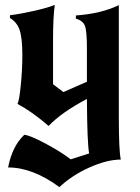

<svg xmlns="http://www.w3.org/2000/svg" viewBox="-20 -505 572 782"><path d="M20 -432 21 -443Q63 -448 120 -461Q177 -474 203 -485Q196 -433 196 -344V-162L238 -130L334 -172V-308Q334 -378 326 -399.5Q318 -421 289 -429V-442Q391 -449 464 -484V-24Q464 108 472 145Q416 145 344.5 177Q273 209 222 257Q113 177 13 177Q30 90 79 44Q102 46 165 79.5Q228 113 268 144L343 120Q335 76 334 -102Q230 -47 178 8Q111 -50 51 -82Q58 -92 64.5 -156Q71 -220 71 -281Q71 -350 60 -382.5Q49 -415 20 -432Z"/></svg>

Font: NewRocker
Style: Regular
Weight: 400
Designer: Pablo Impallari, Brenda Gallo, Rodrigo Fuenzalida
Foundry: Pablo Impallari, Brenda Gallo, Rodrigo Fuenzalida
Version: Version 1.000